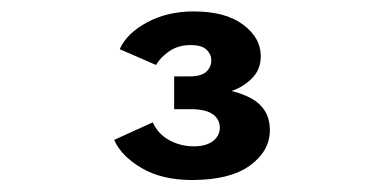

<svg xmlns="http://www.w3.org/2000/svg" viewBox="-20 -902 656 328"><path d="M308 -594.5Q256.5 -594.5 221.8 -615Q187 -635.5 175 -663L241 -693Q250 -673 269.2 -662.5Q288.5 -652 311 -652Q332 -652 343.8 -661Q355.5 -670 355.5 -684Q355.5 -698.5 343.2 -707Q331 -715.5 306 -715.5H277.5V-771.5H303.5Q324 -771.5 332.5 -779.5Q341 -787.5 341 -799Q341 -809 333 -817Q325 -825 305.5 -825Q284.5 -825 269.2 -814.5Q254 -804 246.5 -791L184.5 -818Q196.5 -845 231.2 -863.8Q266 -882.5 311 -882.5Q365 -882.5 395.2 -860Q425.5 -837.5 425.5 -806Q425.5 -783.5 410.8 -768.5Q396 -753.5 375.5 -746.5Q394.5 -742 409.5 -733.8Q424.5 -725.5 432.8 -712Q441 -698.5 441 -679.5Q441 -644 407 -619.2Q373 -594.5 308 -594.5Z"/></svg>

Font: Overpass Mono SemiBold
Style: Regular
Weight: 600
Monospace: yes
Designer: Delve Withrington, Dave Bailey
Foundry: Delve Fonts LLC
Version: Version 4.000